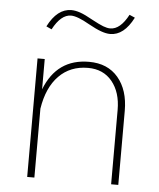

<svg xmlns="http://www.w3.org/2000/svg" viewBox="-51 -736 644 780"><g transform="rotate(5 271.0 -346.0)"><path d="M118.2 0H88.9V-483.4H118.2V-359.9Q168 -487.8 298.8 -487.8Q375 -487.8 417.7 -437.3Q460.4 -386.7 460.4 -302.2V0H431.2V-303.2Q431.2 -375 395.3 -418.9Q359.4 -462.9 296.9 -462.9Q224.6 -462.9 178.2 -415.5Q131.8 -368.2 118.2 -281.2ZM113.3 -616.2Q151.4 -690.9 209 -690.9Q225.1 -690.9 245.1 -684.1Q265.1 -677.2 297.9 -658.7Q326.7 -643.1 343.3 -636.7Q359.9 -630.4 372.1 -630.4Q413.1 -630.4 445.8 -692.4L468.3 -682.6Q430.2 -607.9 374 -607.9Q357.4 -607.9 336.4 -615.5Q315.4 -623 285.6 -639.6Q235.4 -668.5 209.5 -668.5Q168.5 -668.5 135.3 -606Z"/></g></svg>

Font: Estedad-FD Thin
Style: Regular
Weight: 100
Designer: Amin Abedi
Version: Version 7.3